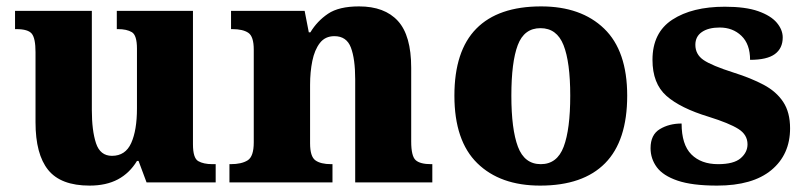

<svg xmlns="http://www.w3.org/2000/svg" viewBox="-20 -570 2516 600"><path d="M260 10Q170 10 130.5 -39Q91 -88 91 -188V-407Q91 -450 79.5 -464.5Q68 -479 31 -479H27V-536H267V-226Q267 -162 280 -122.5Q293 -83 330 -83Q372 -83 390 -123Q408 -163 408 -231V-418Q408 -460 392 -469.5Q376 -479 349 -479H345V-536H583V-119Q583 -76 599.5 -66.5Q616 -57 644 -57H654V0H438L413 -67H408Q385 -29 348.5 -9.5Q312 10 260 10Z M697 0V-57H701Q735 -57 754 -69Q773 -81 773 -125V-415Q773 -456 756 -467.5Q739 -479 706 -479H702V-536H932L945 -469H950Q971 -504 1005 -527Q1039 -550 1102 -550Q1182 -550 1223.5 -504.5Q1265 -459 1265 -358V-128Q1265 -82 1279 -69.5Q1293 -57 1327 -57H1331V0H1090V-322Q1090 -386 1076.5 -421.5Q1063 -457 1025 -457Q996 -457 979.5 -435.5Q963 -414 956 -379.5Q949 -345 949 -305V-122Q949 -81 965.5 -69Q982 -57 1015 -57H1019V0Z M1668 10Q1543 10 1471.5 -60Q1400 -130 1400 -271Q1400 -411 1468.5 -480.5Q1537 -550 1671 -550Q1796 -550 1868 -480.5Q1940 -411 1940 -271Q1940 -130 1871 -60Q1802 10 1668 10ZM1670 -57Q1721 -57 1741.5 -111.5Q1762 -166 1762 -271Q1762 -376 1741 -429Q1720 -482 1669 -482Q1618 -482 1598 -429Q1578 -376 1578 -271Q1578 -166 1598.5 -111.5Q1619 -57 1670 -57Z M2221 10Q2143 10 2097.5 -5.5Q2052 -21 2032.5 -47.5Q2013 -74 2013 -107Q2013 -149 2042 -166.5Q2071 -184 2110 -184Q2110 -118 2140.5 -87.5Q2171 -57 2224 -57Q2273 -57 2294.5 -75.5Q2316 -94 2316 -119Q2316 -149 2287.5 -167Q2259 -185 2195 -205Q2106 -232 2062.5 -270.5Q2019 -309 2019 -383Q2019 -468 2081 -508.5Q2143 -549 2245 -549Q2310 -549 2349.5 -535Q2389 -521 2407.5 -499Q2426 -477 2426 -453Q2426 -419 2401.5 -401Q2377 -383 2324 -383Q2324 -432 2297 -458Q2270 -484 2229 -484Q2194 -484 2173.5 -470Q2153 -456 2153 -430Q2153 -400 2178.5 -382.5Q2204 -365 2273 -343Q2327 -326 2366.5 -305Q2406 -284 2427.5 -251.5Q2449 -219 2449 -169Q2449 -87 2390.5 -38.5Q2332 10 2221 10Z"/></svg>

Font: Noto Serif Telugu ExtraBold
Style: Regular
Weight: 800
Designer: Jelle Bosma - Monotype Design Team
Foundry: Monotype Imaging Inc.
Version: Version 2.005; ttfautohint (v1.8.4.7-5d5b)